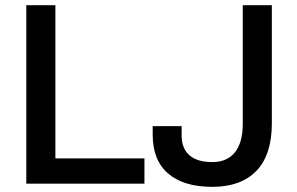

<svg xmlns="http://www.w3.org/2000/svg" viewBox="-20 -706 1143 738"><path d="M81.1 0V-686H192.9V-97.2H535.2V0ZM795.9 12.2Q686 12.2 626.5 -38.8Q566.9 -89.8 566.9 -188V-221.2H678.2V-185.1Q678.2 -135.3 708.3 -109.1Q738.3 -83 795.9 -83Q853 -83 883.1 -120.6Q913.1 -158.2 913.1 -230V-686H1024.9V-231.9Q1024.9 -110.8 965.6 -49.3Q906.2 12.2 795.9 12.2Z"/></svg>

Font: Archivo Medium
Style: Regular
Weight: 500
Designer: Hector Gatti
Foundry: Omnibus-Type
Version: Version 2.001